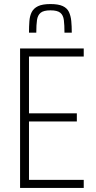

<svg xmlns="http://www.w3.org/2000/svg" viewBox="-20 -927 472 947"><path d="M79 0V-688H393V-648H123V-368H359V-328H123V-40H393V0ZM229 -907Q268 -907 289.5 -897Q311 -887 320 -868Q329 -849 331.5 -823.5Q334 -798 334 -766H298Q298 -803 295 -827.5Q292 -852 277.5 -864Q263 -876 229 -876Q195 -876 180.5 -864Q166 -852 162.5 -828.5Q159 -805 159 -766H123Q123 -797 125 -823Q127 -849 136.5 -867.5Q146 -886 167.5 -896.5Q189 -907 229 -907Z"/></svg>

Font: Saira Condensed ExtraLight
Style: Regular
Weight: 250
Width: 3
Designer: Hector Gatti with collaboration of the Omnibus-Type team
Foundry: Omnibus-Type
Version: Version 1.101